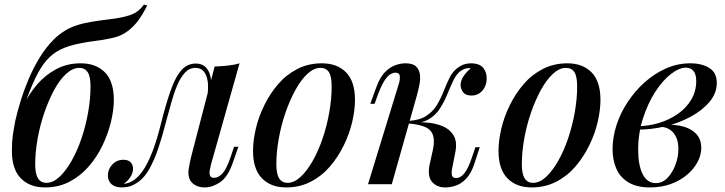

<svg xmlns="http://www.w3.org/2000/svg" viewBox="-20 -806 3170 840"><path d="M32 -146Q32 -186 36 -213.5Q40 -241 47 -278Q56 -318 70.5 -365Q85 -412 105.5 -460.5Q126 -509 153.5 -554Q181 -599 215 -633Q239 -657 269.5 -675Q300 -693 347 -704Q384 -712 419 -716.5Q454 -721 484 -725Q530 -732 558.5 -743.5Q587 -755 610 -786L624 -782Q605 -744 586 -718Q567 -692 543 -673Q518 -654 493.5 -646Q469 -638 432 -632Q406 -628 382 -625Q358 -622 325 -615Q279 -606 245 -589.5Q211 -573 184.5 -543Q158 -513 135 -465Q112 -417 87 -345ZM327 -509Q298 -509 269.5 -483Q241 -457 217 -412.5Q193 -368 174 -313Q155 -258 144.5 -199Q134 -140 134 -87Q134 -45 146.5 -25.5Q159 -6 183 -6Q212 -6 240 -32Q268 -58 293 -102Q318 -146 336.5 -200.5Q355 -255 365.5 -314Q376 -373 376 -428Q376 -472 363.5 -490.5Q351 -509 327 -509ZM32 -146Q32 -189 44.5 -240.5Q57 -292 81.5 -343Q106 -394 142 -436Q178 -478 226 -503.5Q274 -529 333 -529Q400 -529 439 -489.5Q478 -450 478 -369Q478 -325 465.5 -273Q453 -221 428.5 -170Q404 -119 368 -77.5Q332 -36 284 -11Q236 14 177 14Q110 14 71 -26Q32 -66 32 -146Z M903 -86Q901 -76 898 -62.5Q895 -49 898.5 -38.5Q902 -28 917 -28Q936 -28 954 -48Q972 -68 990 -122L1004 -164H1023L997 -90Q976 -31 942.5 -8.5Q909 14 876 14Q854 14 838 6Q822 -2 813 -15Q801 -37 805.5 -66.5Q810 -96 818 -127L919 -515Q948 -516 976.5 -519Q1005 -522 1028 -529ZM526 -2Q557 -7 580.5 -30Q604 -53 622 -87.5Q640 -122 653.5 -160.5Q667 -199 677 -237Q687 -275 694 -303Q713 -374 732 -424.5Q751 -475 776 -501.5Q801 -528 837 -528Q877 -528 894 -491.5Q911 -455 899 -397L888 -391Q895 -444 881.5 -476.5Q868 -509 835 -509Q808 -509 788.5 -487.5Q769 -466 754.5 -431Q740 -396 728.5 -354Q717 -312 706 -272Q691 -213 673 -158.5Q655 -104 630.5 -62Q606 -20 569 0Q553 9 538 11.5Q523 14 513 14Q483 14 467.5 -0.5Q452 -15 452 -38Q452 -66 471.5 -86.5Q491 -107 520 -107Q541 -107 551.5 -96Q562 -85 562 -68Q562 -49 550.5 -31.5Q539 -14 522 -2Q523 -2 524 -2Q525 -2 526 -2Z M1382 -509Q1353 -509 1325 -483Q1297 -457 1272.5 -412.5Q1248 -368 1229 -313Q1210 -258 1199.5 -199Q1189 -140 1189 -87Q1189 -45 1201.5 -25.5Q1214 -6 1238 -6Q1267 -6 1295 -32Q1323 -58 1348 -102Q1373 -146 1391.5 -200.5Q1410 -255 1420.5 -314Q1431 -373 1431 -428Q1431 -472 1419 -490.5Q1407 -509 1382 -509ZM1087 -146Q1087 -190 1099 -242Q1111 -294 1136 -345Q1161 -396 1196.5 -437.5Q1232 -479 1280.5 -504Q1329 -529 1388 -529Q1455 -529 1494 -489.5Q1533 -450 1533 -369Q1533 -325 1521 -273Q1509 -221 1484 -170Q1459 -119 1423.5 -77.5Q1388 -36 1339.5 -11Q1291 14 1232 14Q1165 14 1126 -26Q1087 -66 1087 -146Z M1958 -68Q1954 -46 1958 -36.5Q1962 -27 1976 -27Q1994 -27 2011 -47Q2028 -67 2046 -121L2060 -162H2079L2055 -89Q2042 -49 2021.5 -26.5Q2001 -4 1977 5Q1953 14 1928 14Q1891 14 1870 -10.5Q1849 -35 1860 -88L1874 -151Q1886 -208 1863.5 -234Q1841 -260 1764 -266V-270Q1804 -273 1845 -270Q1886 -267 1917.5 -253.5Q1949 -240 1965 -212.5Q1981 -185 1972 -140ZM2032 -508Q2020 -508 2011 -504Q2002 -500 1993 -494Q1975 -479 1962 -451Q1949 -423 1936 -391.5Q1923 -360 1904.5 -331Q1886 -302 1855.5 -284Q1825 -266 1776 -267L1766 -266L1768 -277Q1816 -280 1845 -299Q1874 -318 1891 -346Q1908 -374 1920 -404.5Q1932 -435 1945 -462.5Q1958 -490 1978 -506Q1996 -520 2011 -524.5Q2026 -529 2039 -529Q2079 -529 2095 -508Q2111 -487 2109 -459Q2109 -443 2101.5 -426.5Q2094 -410 2079 -399Q2064 -388 2043 -388Q2017 -388 2006 -402.5Q1995 -417 1995 -436Q1996 -455 2009 -474Q2022 -493 2039 -506Q2037 -507 2035.5 -507.5Q2034 -508 2032 -508ZM1694 0H1590L1722 -430Q1726 -441 1728.5 -454.5Q1731 -468 1728 -478Q1725 -488 1710 -488Q1690 -488 1672 -467Q1654 -446 1634 -394L1619 -352H1600L1627 -426Q1642 -467 1663 -489Q1684 -511 1707.5 -520Q1731 -529 1754 -529Q1786 -529 1800 -515.5Q1814 -502 1817 -481Q1820 -460 1815 -435.5Q1810 -411 1804 -389Z M2456 -509Q2427 -509 2399 -483Q2371 -457 2346.5 -412.5Q2322 -368 2303 -313Q2284 -258 2273.5 -199Q2263 -140 2263 -87Q2263 -45 2275.5 -25.5Q2288 -6 2312 -6Q2341 -6 2369 -32Q2397 -58 2422 -102Q2447 -146 2465.5 -200.5Q2484 -255 2494.5 -314Q2505 -373 2505 -428Q2505 -472 2493 -490.5Q2481 -509 2456 -509ZM2161 -146Q2161 -190 2173 -242Q2185 -294 2210 -345Q2235 -396 2270.5 -437.5Q2306 -479 2354.5 -504Q2403 -529 2462 -529Q2529 -529 2568 -489.5Q2607 -450 2607 -369Q2607 -325 2595 -273Q2583 -221 2558 -170Q2533 -119 2497.5 -77.5Q2462 -36 2413.5 -11Q2365 14 2306 14Q2239 14 2200 -26Q2161 -66 2161 -146Z M2849 -5Q2879 -5 2901 -28.5Q2923 -52 2935.5 -86Q2948 -120 2948 -154Q2948 -199 2926.5 -224.5Q2905 -250 2870 -251L2864 -257Q2909 -264 2951.5 -256.5Q2994 -249 3021 -225Q3048 -201 3048 -159Q3048 -128 3032 -97.5Q3016 -67 2986 -41.5Q2956 -16 2915 -1Q2874 14 2824 14Q2766 14 2729.5 -8Q2693 -30 2676.5 -68Q2660 -106 2660 -153Q2660 -205 2677 -258Q2694 -311 2726 -359.5Q2758 -408 2800.5 -446Q2843 -484 2893.5 -506.5Q2944 -529 3000 -529Q3051 -529 3083.5 -508.5Q3116 -488 3116 -443Q3116 -399 3085 -361.5Q3054 -324 3002 -295.5Q2950 -267 2887.5 -252.5Q2825 -238 2763 -239L2768 -254Q2817 -254 2863 -268Q2909 -282 2946 -308Q2983 -334 3004.5 -370.5Q3026 -407 3026 -451Q3026 -482 3013.5 -496Q3001 -510 2981 -510Q2951 -510 2914.5 -481.5Q2878 -453 2846 -403Q2814 -353 2793 -288Q2772 -223 2772 -150Q2772 -84 2791.5 -44.5Q2811 -5 2849 -5Z"/></svg>

Font: Playfair Display Medium
Style: Italic
Weight: 500
Italic angle: -14°
Designer: Claus Eggers Sørensen
Foundry: Claus Eggers Sørensen
Version: Version 1.203